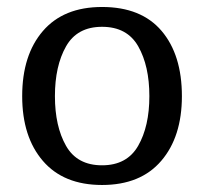

<svg xmlns="http://www.w3.org/2000/svg" viewBox="-20 -523 588 553"><path d="M273.9 9.8Q163.1 9.8 103.5 -59.6Q43.9 -128.9 43.9 -246.1Q43.9 -364.3 103.5 -433.6Q163.1 -502.9 273.9 -502.9Q386.7 -502.9 445.3 -434.1Q503.9 -365.2 503.9 -246.1Q503.9 -128.9 444.3 -59.6Q384.8 9.8 273.9 9.8ZM273.9 -445.8Q202.1 -445.8 170.2 -389.4Q138.2 -333 138.2 -246.1Q138.2 -159.2 170.2 -103Q202.1 -46.9 273.9 -46.9Q345.7 -46.9 377.9 -103Q410.2 -159.2 410.2 -246.1Q410.2 -333 378.2 -389.4Q346.2 -445.8 273.9 -445.8Z"/></svg>

Font: Sura
Style: Regular
Weight: 400
Designer: Carolina Giovagnoli
Foundry: Huerta Tipografica
Version: Version 1.003;PS 001.002;hotconv 1.0.70;makeotf.lib2.5.58329